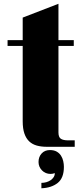

<svg xmlns="http://www.w3.org/2000/svg" viewBox="-20 -715 422 1015"><path d="M289 -503H370V-472H289V-15Q289 10 301.5 18.5Q314 27 341 27H375V61H226Q198 61 174.5 54.5Q151 48 134.5 32.5Q118 17 109 -9Q100 -35 100 -74V-472H20V-503H100V-622L289 -695ZM269.7 200.1Q259 204.4 247.5 204.4Q220.3 204.4 202 185.8Q183.7 167.1 183.7 141.3Q183.7 114.1 200.2 96.2Q216.7 78.3 243.9 78.3Q265.4 78.3 279.8 86.5Q294.1 94.8 302.3 107.7Q310.6 120.6 314.2 136.3Q317.8 152.1 317.8 167.1Q317.8 225.9 285.1 252Q252.5 278.2 198.8 280.3V251.7Q212.4 251.7 225 248.1Q237.5 244.5 247.5 237.7Q257.6 230.9 263.6 221.6Q269.7 212.3 269.7 200.1Z"/></svg>

Font: Cafe24 ClassicType
Style: Regular
Weight: 400
Designer: Cafe24 thkim, hmlim, mnelim & 4IR
Foundry: Cafe24
Version: Version 1.000